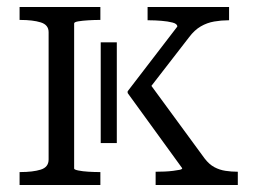

<svg xmlns="http://www.w3.org/2000/svg" viewBox="-20 -529 735 549"><path d="M119 -73V-437Q119 -458 96.5 -465Q74 -472 38 -472H36V-509H267V-472H264Q250 -472 233 -471Q216 -470 204 -468Q192 -466 192 -462V-47Q192 -44 204 -41.5Q216 -39 233 -38Q250 -37 264 -37H267V0H36V-37H38Q74 -37 96.5 -44Q119 -51 119 -73ZM660 0H425V-38H429Q439 -38 451 -38.5Q463 -39 475 -40.5Q487 -42 494 -43.5Q501 -45 501 -48L345 -263V-268L487 -453Q487 -461 473.5 -464.5Q460 -468 441.5 -469.5Q423 -471 407 -471H402V-509H635V-471H632Q613 -471 592.5 -467.5Q572 -464 554 -453.5Q536 -443 521 -423L401 -268L403 -297L565 -76Q578 -59 593 -51Q608 -43 625 -40.5Q642 -38 658 -38H660ZM268 -120V-408H314V-120Z"/></svg>

Font: Roboto Serif 36pt Light
Style: Regular
Weight: 300
Designer: Greg Gazdowicz
Foundry: Commercial Type
Version: Version 1.008